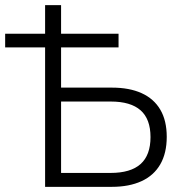

<svg xmlns="http://www.w3.org/2000/svg" viewBox="-22 -725 721 745"><path d="M153 0V-541H-2V-594H153V-705H215V-594H438V-541H215V-385H413Q480 -385 527.5 -363.5Q575 -342 600 -299.5Q625 -257 625 -194Q625 -131 600 -87.5Q575 -44 527 -22Q479 0 412 0ZM215 -54H407Q485 -54 523.5 -88.5Q562 -123 562 -193Q562 -263 523.5 -297Q485 -331 408 -331H215Z"/></svg>

Font: Nunito Sans 10pt SemiCondensed Light
Style: Regular
Weight: 300
Width: 4
Designer: Vernon Adams
Foundry: Vernon Adams
Version: Version 3.101;gftools[0.9.27]